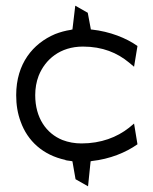

<svg xmlns="http://www.w3.org/2000/svg" viewBox="-20 -559 539 676"><path d="M37 -224C37 -190 42 -159 53 -130C77 -63 131 -13 210 4L211 5C212 5 219 7 231 8L235 9L246 72L290 97L299 9L303 8C367 1 423 -22 464 -51L452 -124L434 -109C392 -76 336 -54 267 -54C243 -54 221 -58 200 -66C143 -89 104 -144 104 -224C104 -248 108 -271 116 -292C139 -350 192 -395 272 -395C341 -395 393 -373 434 -339L452 -324L464 -397C425 -425 367 -448 303 -455H300L289 -514L245 -539L235 -455H232L231 -454H230C210 -451 192 -446 174 -439C96 -406 37 -335 37 -224Z"/></svg>

Font: Charger Sport
Style: Lit
Weight: 300
Designer: Jasper
Foundry: Cannot Into Space Fonts
Version: Version 1.1